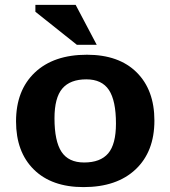

<svg xmlns="http://www.w3.org/2000/svg" viewBox="-20 -752 696 784"><path d="M321 12Q191 12 118.2 -59.8Q45.5 -131.5 45.5 -256.5Q45.5 -383 122.2 -455.8Q199 -528.5 335 -528.5Q465.5 -528.5 538 -456.5Q610.5 -384.5 610.5 -259.5Q610.5 -133 533.8 -60.5Q457 12 321 12ZM323.5 -88.5Q390 -88.5 421.8 -125.8Q453.5 -163 453.5 -247.5Q453.5 -341 424.8 -384.5Q396 -428 332.5 -428Q266.5 -428 234.5 -390.5Q202.5 -353 202.5 -269Q202.5 -175.5 231.2 -132Q260 -88.5 323.5 -88.5ZM375 -569H294L124.5 -704V-732H289Z"/></svg>

Font: Newsreader 6pt SemiBold
Style: Regular
Weight: 600
Designer: Hugues Gentile
Foundry: Production Type
Version: Version 1.003; ttfautohint (v1.8.3)